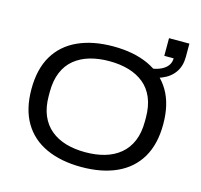

<svg xmlns="http://www.w3.org/2000/svg" viewBox="-117 -952 1141 1092"><g transform="rotate(15 453.0 -406.5)"><path d="M453 12Q333 12 245.5 -28Q158 -68 111.5 -147Q65 -226 65 -343Q65 -461 111.5 -539.5Q158 -618 245.5 -658Q333 -698 453 -698Q574 -698 661 -658Q748 -618 794.5 -539.5Q841 -461 841 -343Q841 -226 794.5 -147Q748 -68 661 -28Q574 12 453 12ZM453 -75Q516 -75 567.5 -90Q619 -105 657 -136.5Q695 -168 715.5 -216.5Q736 -265 736 -332V-354Q736 -421 715.5 -470Q695 -519 657 -550Q619 -581 567.5 -596Q516 -611 453 -611Q390 -611 338.5 -596Q287 -581 249 -550Q211 -519 190.5 -470Q170 -421 170 -354V-332Q170 -265 190.5 -216.5Q211 -168 249 -136.5Q287 -105 338.5 -90Q390 -75 453 -75ZM652 -579V-630Q721 -630 761 -654.5Q801 -679 801 -721H746V-825H866V-747Q866 -694 840.5 -656.5Q815 -619 766.5 -599Q718 -579 652 -579Z"/></g></svg>

Font: Archivo SemiExpanded
Style: Regular
Weight: 400
Width: 6
Designer: Hector Gatti
Foundry: Omnibus-Type
Version: Version 2.001